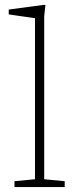

<svg xmlns="http://www.w3.org/2000/svg" viewBox="-20 -762 322 782"><path d="M160 -32 243.5 -24V0H39V-24L122.5 -32V-688Q116 -689 98 -691.5Q80 -694 57.5 -697.2Q35 -700.5 15.5 -703.5V-723L156.5 -742H165L160 -695.5Z"/></svg>

Font: Newsreader Caption ExtraLight
Style: Regular
Weight: 275
Designer: Hugues Gentile
Foundry: Production Type
Version: Version 1.001